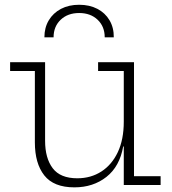

<svg xmlns="http://www.w3.org/2000/svg" viewBox="-20 -796 740 826"><path d="M512.5 -490.5H402V-528.5H556.5V-38H671V0H512.5ZM174 -528.5V-190.5Q174 -115.5 206.8 -72.2Q239.5 -29 312.5 -29Q371 -29 416.2 -58.2Q461.5 -87.5 487 -141.8Q512.5 -196 512.5 -272.5L525 -166H510Q495 -80 438 -35Q381 10 300 10Q211 10 170.5 -41.5Q130 -93 130 -183.5V-490.5H23.5V-528.5ZM469.5 -635.5Q470 -677 451.2 -708.8Q432.5 -740.5 398.8 -758Q365 -775.5 320.5 -775.5Q276 -775.5 242.2 -757.8Q208.5 -740 189.8 -708.5Q171 -677 171 -635.5H210.5Q210.5 -682 241 -711Q271.5 -740 320.5 -740Q369.5 -740 400 -711Q430.5 -682 430.5 -635.5Z"/></svg>

Font: Hepta Slab ExtraLight Light
Style: Regular
Weight: 300
Version: Version 1.100